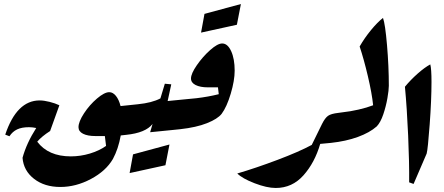

<svg xmlns="http://www.w3.org/2000/svg" viewBox="-20 -914 2204 954"><path d="M671 -379 628 -262 607 -244 580 -241Q568 -174 541 -124Q506 -64 431.5 -24.5Q357 15 280 15Q201 15 149 -25.5Q97 -66 92 -130Q112 -203 160 -278Q141 -282 124 -282Q88 -282 65 -271Q42 -260 27 -237L6 -245Q63 -415 177 -415Q198 -415 226 -408Q254 -401 275 -391L229 -263Q187 -236 165 -210Q220 -137 332 -137Q380 -137 426.5 -151Q473 -165 507 -189L501 -238H454Q415 -238 392.5 -249.5Q370 -261 370 -282Q370 -309 397.5 -351Q425 -393 462 -424.5Q499 -456 523 -456Q541 -456 556 -437.5Q571 -419 579 -387L665 -396Z M900 -403 857 -286 836 -268 726 -257 738 -298Q704 -254 607 -244L665 -396Q735 -403 777 -425L799 -498L831 -495L813 -412L894 -420ZM641 -147 822 -196 802 -93 624 -54Z M1146 -563Q1146 -514 1126.5 -448.5Q1107 -383 1081 -348Q1061 -323 1008.5 -302Q956 -281 875 -272L836 -268L894 -420L956 -426Q1015 -433 1067 -446L1063 -480H1013Q975 -480 952 -491.5Q929 -503 929 -524Q929 -548 958 -590Q987 -632 1024 -665Q1061 -698 1084 -698Q1111 -698 1128.5 -660Q1146 -622 1146 -563ZM996 -845 1177 -894 1157 -791 979 -752Z M1688 -339 1645 -222 1624 -204 1571 -199Q1544 -106 1488 -43Q1432 20 1350 20Q1306 20 1245 -3.5Q1184 -27 1159 -52Q1251 -79 1358.5 -119.5Q1466 -160 1529 -194L1580 -298Q1595 -328 1610 -338.5Q1625 -349 1660 -353L1682 -356Z M1912 -488Q1912 -467 1905 -426.5Q1898 -386 1884.5 -346Q1871 -306 1852 -286Q1817 -255 1758 -233.5Q1699 -212 1624 -204L1682 -356Q1720 -360 1761.5 -369.5Q1803 -379 1834 -391Q1828 -450 1808 -535Q1788 -620 1767 -683Q1791 -725 1823 -764Q1855 -803 1883 -825Q1894 -795 1903 -689.5Q1912 -584 1912 -488Z M2013 -8Q2014 -104 2008 -240.5Q2002 -377 1992 -483Q2020 -517 2055 -548Q2090 -579 2118 -594Q2124 -572 2124 -507Q2124 -418 2115 -295.5Q2106 -173 2100 -151L2035 0Z"/></svg>

Font: Rakkas
Style: Regular
Weight: 400
Designer: Zeynep Akay
Foundry: Zeynep Akay
Version: Version 2.000